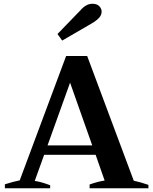

<svg xmlns="http://www.w3.org/2000/svg" viewBox="-20 -1002 817 1022"><path d="M311 -786 286 -821 408 -947Q438 -982 472 -982Q496 -982 508.5 -969Q521 -956 521 -940Q521 -923 508.5 -908.5Q496 -894 471 -879ZM770 -18V0H457V-20Q502 -36 537 -41L489 -178H215L165 -39Q196 -35 247 -16V0H6V-21Q28 -28 50.5 -34Q73 -40 85 -42L332 -704H444L692 -40Q726 -33 770 -18ZM471 -228 353 -562 233 -228Z"/></svg>

Font: Trirong Bold
Style: Regular
Weight: 700
Designer: Katatrad Team
Foundry: CadsonDemak
Version: Version 1.000